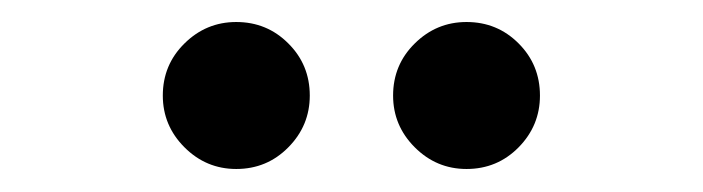

<svg xmlns="http://www.w3.org/2000/svg" viewBox="-20 -755 626 171"><path d="M190.4 -604.5Q163.6 -604.5 144.3 -623.8Q125 -643.1 125 -669.9Q125 -697.3 144.3 -716.3Q163.6 -735.4 190.4 -735.4Q217.8 -735.4 236.8 -716.3Q255.9 -697.3 255.9 -669.9Q255.9 -643.1 236.8 -623.8Q217.8 -604.5 190.4 -604.5ZM395.5 -604.5Q368.7 -604.5 349.4 -623.8Q330.1 -643.1 330.1 -669.9Q330.1 -697.3 349.4 -716.3Q368.7 -735.4 395.5 -735.4Q422.9 -735.4 441.9 -716.3Q460.9 -697.3 460.9 -669.9Q460.9 -643.1 441.9 -623.8Q422.9 -604.5 395.5 -604.5Z"/></svg>

Font: Cascadia Mono PL
Style: Regular
Weight: 400
Monospace: yes
Designer: Aaron Bell
Foundry: Saja Typeworks
Version: Version 2404.023; ttfautohint (v1.8.4)